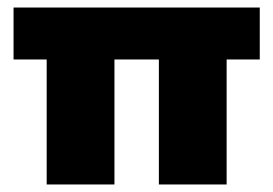

<svg xmlns="http://www.w3.org/2000/svg" viewBox="-20 -490 726 510"><path d="M104 0V-332H16V-470H670V-332H582V0H402V-332H284V0Z"/></svg>

Font: Gantari Black
Style: Regular
Weight: 900
Version: Version 1.000